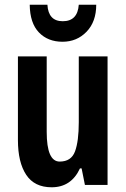

<svg xmlns="http://www.w3.org/2000/svg" viewBox="-20 -784 534 814"><path d="M314 -764Q309 -694 246 -694Q185 -694 181 -764H106Q107 -686 145 -646.5Q183 -607 245 -607Q306 -607 347 -649.5Q388 -692 388 -764ZM314 -545V-266Q314 -185 298 -142Q282 -99 233 -99Q178 -99 178 -225V-545H56V-190Q56 -96 91 -43Q126 10 199 10Q282 10 319 -70H326L340 0H436V-545Z"/></svg>

Font: Noto Sans UI Condensed
Style: Bold
Weight: 700
Width: 3
Designer: Monotype Design Team
Foundry: Monotype Imaging Inc.
Version: 1.001